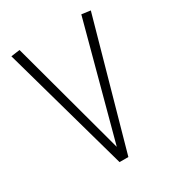

<svg xmlns="http://www.w3.org/2000/svg" viewBox="-137 -615 633 697"><g transform="rotate(-30 179.5 -267.0)"><path d="M161 0 13 -529 50 -534 180 -53 309 -534 346 -529 198 0Z"/></g></svg>

Font: Georama SemiCondensed ExtraLight
Style: Regular
Weight: 200
Width: 4
Designer: Jean-Baptiste Levee
Foundry: Production Type
Version: Version 1.000